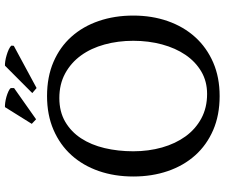

<svg xmlns="http://www.w3.org/2000/svg" viewBox="-85 -795 892 762"><g transform="rotate(-90 361.0 -414.0)"><path d="M41.5 -331.1Q41.5 -405.3 63.2 -468Q85 -530.8 126.2 -576.4Q167.5 -622.1 226.8 -647.7Q286.1 -673.3 360.8 -673.3Q437 -673.3 496.3 -647.7Q555.7 -622.1 596.4 -576.4Q637.2 -530.8 658.7 -468Q680.2 -405.3 680.2 -331.1Q680.2 -256.8 658.2 -194.1Q636.2 -131.3 594.7 -85.4Q553.2 -39.6 494.1 -13.9Q435.1 11.7 360.8 11.7Q285.2 11.7 225.8 -13.9Q166.5 -39.6 125.5 -85.4Q84.5 -131.3 63 -194.1Q41.5 -256.8 41.5 -331.1ZM141.6 -331.1Q141.6 -270.5 156.7 -217Q171.9 -163.6 200.7 -123.8Q229.5 -84 272 -61Q314.5 -38.1 369.1 -38.1Q418.9 -38.1 458 -61Q497.1 -84 524.2 -123.8Q551.3 -163.6 565.7 -217Q580.1 -270.5 580.1 -331.1Q580.1 -391.6 565.4 -445.1Q550.8 -498.5 522 -538.3Q493.2 -578.1 450.7 -601.3Q408.2 -624.5 353 -624.5Q298.8 -624.5 259 -601.3Q219.2 -578.1 193.1 -538.3Q167 -498.5 154.3 -445.1Q141.6 -391.6 141.6 -331.1ZM316.9 -840.3Q322.8 -840.8 334.2 -839.4Q345.7 -837.9 357.7 -834.5Q369.6 -831.1 379.6 -826.4Q389.6 -821.8 392.6 -816.9V-804.2L268.6 -716.8L250.5 -733.9ZM481.4 -840.3Q487.8 -840.8 499.3 -839.1Q510.7 -837.4 522.9 -833.7Q535.2 -830.1 545.9 -825.2Q556.6 -820.3 561 -814.5L560.1 -805.2L392.6 -714.8L372.6 -731.9Z"/></g></svg>

Font: PT Astra Serif
Style: Regular
Weight: 400
Designer: A.Korolkova, I. Chaeva
Foundry: ParaType Ltd
Version: Version 1.002